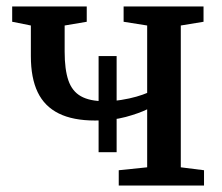

<svg xmlns="http://www.w3.org/2000/svg" viewBox="-20 -571 684 591"><path d="M345.5 0V-47L433 -56V-234.5Q407.5 -222 367 -211Q326.5 -200 273 -200Q204.5 -200 160.8 -221.8Q117 -243.5 96 -287.2Q75 -331 75 -398V-492.5L17.5 -504V-551H247V-504L179 -492.5V-412Q179 -357 190.5 -323.5Q202 -290 229 -274.8Q256 -259.5 302 -259.5Q328.5 -259.5 353.8 -263.5Q379 -267.5 399.8 -273.5Q420.5 -279.5 433 -285V-492.5L360.5 -504V-551H606.5V-504L536.5 -492.5V-56L608 -47V0ZM283.5 -102.5V-398.5H339V-102.5Z"/></svg>

Font: Merriweather 28pt
Style: Regular
Weight: 400
Version: Version 2.100